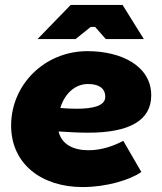

<svg xmlns="http://www.w3.org/2000/svg" viewBox="-20 -740 655 777"><path d="M314 17C412 17 506 -12 552 -44L479 -170C439 -149 391 -132 338 -132C279 -132 230 -154 217 -208C261 -205 301 -203 337 -203C506 -203 592 -254 592 -354C592 -474 470 -533 334 -533C160 -533 25 -397 25 -232C25 -75 150 17 314 17ZM562 -582 476 -720H266L132 -582H286L347 -631H365L408 -582ZM224 -303C241 -359 282 -400 336 -400C374 -400 406 -387 406 -348C406 -310 352 -300 291 -300C269 -300 246 -301 224 -303Z"/></svg>

Font: Fixel Display Black
Style: Italic
Weight: 900
Italic angle: -10°
Designer: AlfaBravo + MacPaw
Foundry: Kyrylo Tkachov, Marchela Mozhyna, Serhii Makarenko, Maria Weinstein, Zakhar Kryvoshyya
Version: Version 1.210;Glyphs 3.2 (3217)